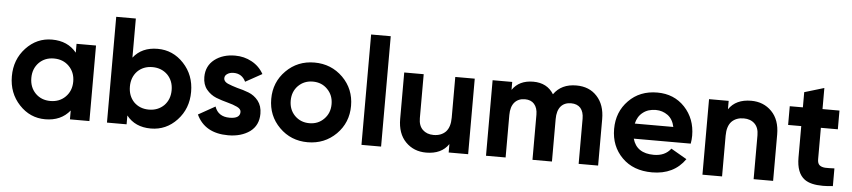

<svg xmlns="http://www.w3.org/2000/svg" viewBox="-44 -991 5616 1266"><g transform="rotate(5 2764.5 -358.0)"><path d="M439.5 -500Q471.7 -500 568.4 -500Q568.4 -375 568.4 0Q536.1 0 439.5 0Q439.5 -14.6 439.5 -58.6Q380.9 13.7 276.4 13.7Q175.8 13.7 104.5 -62.5Q33.2 -138.7 33.2 -250Q33.2 -361.3 104.5 -437.5Q175.8 -513.7 276.4 -513.7Q380.9 -513.7 439.5 -441.4Q439.5 -460.9 439.5 -500ZM299.8 -109.4Q360.4 -109.4 399.4 -148.4Q439.5 -188.5 439.5 -250Q439.5 -311.5 399.4 -351.6Q360.4 -390.6 299.8 -390.6Q240.2 -390.6 201.2 -351.6Q162.1 -311.5 162.1 -250Q162.1 -188.5 201.2 -148.4Q240.2 -109.4 299.8 -109.4Z M975.6 -513.7Q1077.1 -513.7 1148.4 -437.5Q1219.7 -361.3 1219.7 -250Q1219.7 -138.7 1148.4 -62.5Q1077.1 13.7 975.6 13.7Q871.1 13.7 814.5 -58.6Q814.5 -39.1 814.5 0Q781.2 0 684.6 0Q684.6 -174.8 684.6 -700.2Q716.8 -700.2 814.5 -700.2Q814.5 -634.8 814.5 -441.4Q871.1 -513.7 975.6 -513.7ZM952.1 -109.4Q1011.7 -109.4 1051.8 -148.4Q1090.8 -188.5 1090.8 -250Q1090.8 -311.5 1051.8 -351.6Q1011.7 -390.6 952.1 -390.6Q891.6 -390.6 852.5 -351.6Q814.5 -311.5 814.5 -250Q814.5 -188.5 852.5 -148.4Q891.6 -109.4 952.1 -109.4Z M1429.7 -358.4Q1429.7 -337.9 1456.1 -325.2Q1483.4 -313.5 1520.5 -302.7Q1558.6 -293.9 1596.7 -279.3Q1634.8 -264.6 1661.1 -231.4Q1687.5 -197.3 1687.5 -146.5Q1687.5 -69.3 1630.9 -27.3Q1573.2 13.7 1487.3 13.7Q1333 13.7 1277.3 -105.5Q1314.5 -126 1388.7 -168Q1411.1 -102.5 1487.3 -102.5Q1555.7 -102.5 1555.7 -146.5Q1555.7 -166 1529.3 -178.7Q1502.9 -191.4 1464.8 -201.2Q1426.8 -210.9 1388.7 -225.6Q1350.6 -241.2 1324.2 -273.4Q1297.9 -305.7 1297.9 -355.5Q1297.9 -428.7 1352.5 -471.7Q1407.2 -513.7 1488.3 -513.7Q1548.8 -513.7 1598.6 -486.3Q1649.4 -459 1677.7 -408.2Q1641.6 -387.7 1568.4 -347.7Q1543.9 -399.4 1488.3 -399.4Q1462.9 -399.4 1446.3 -387.7Q1429.7 -377 1429.7 -358.4Z M2013.7 13.7Q1902.3 13.7 1826.2 -62.5Q1750 -138.7 1750 -250Q1750 -361.3 1826.2 -437.5Q1902.3 -513.7 2013.7 -513.7Q2125 -513.7 2202.1 -437.5Q2278.3 -361.3 2278.3 -250Q2278.3 -138.7 2202.1 -62.5Q2125 13.7 2013.7 13.7ZM2013.7 -112.3Q2072.3 -112.3 2110.4 -151.4Q2149.4 -190.4 2149.4 -250Q2149.4 -309.6 2110.4 -348.6Q2072.3 -387.7 2013.7 -387.7Q1956.1 -387.7 1917 -348.6Q1878.9 -309.6 1878.9 -250Q1878.9 -190.4 1917 -151.4Q1956.1 -112.3 2013.7 -112.3Z M2369.1 0Q2369.1 -182.6 2369.1 -730.5Q2401.4 -730.5 2499 -730.5Q2499 -547.9 2499 0Q2465.8 0 2369.1 0Z M2946.3 -500Q2978.5 -500 3075.2 -500Q3075.2 -375 3075.2 0Q3043 0 2946.3 0Q2946.3 -13.7 2946.3 -55.7Q2899.4 13.7 2797.9 13.7Q2715.8 13.7 2662.1 -41Q2608.4 -95.7 2608.4 -193.4Q2608.4 -294.9 2608.4 -500Q2640.6 -500 2737.3 -500Q2737.3 -427.7 2737.3 -209Q2737.3 -159.2 2764.6 -132.8Q2792 -106.4 2836.9 -106.4Q2886.7 -106.4 2917 -136.7Q2946.3 -168 2946.3 -230.5Q2946.3 -320.3 2946.3 -500Z M3747.1 -513.7Q3833 -513.7 3883.8 -458Q3935.5 -402.3 3935.5 -307.6Q3935.5 -205.1 3935.5 0Q3903.3 0 3806.6 0Q3806.6 -75.2 3806.6 -298.8Q3806.6 -343.8 3785.2 -369.1Q3762.7 -393.6 3722.7 -393.6Q3678.7 -393.6 3654.3 -365.2Q3629.9 -335.9 3629.9 -281.2Q3629.9 -187.5 3629.9 0Q3597.7 0 3501 0Q3501 -75.2 3501 -298.8Q3501 -343.8 3478.5 -369.1Q3457 -393.6 3417 -393.6Q3374 -393.6 3348.6 -365.2Q3323.2 -335.9 3323.2 -281.2Q3323.2 -187.5 3323.2 0Q3290 0 3193.4 0Q3193.4 -125 3193.4 -500Q3225.6 -500 3323.2 -500Q3323.2 -486.3 3323.2 -447.3Q3368.2 -513.7 3461.9 -513.7Q3553.7 -513.7 3597.7 -442.4Q3647.5 -513.7 3747.1 -513.7Z M4154.3 -197.3Q4180.7 -102.5 4294.9 -102.5Q4369.1 -102.5 4407.2 -153.3Q4442.4 -132.8 4511.7 -92.8Q4437.5 13.7 4293 13.7Q4168.9 13.7 4094.7 -60.5Q4019.5 -135.7 4019.5 -250Q4019.5 -363.3 4093.8 -438.5Q4167 -513.7 4283.2 -513.7Q4393.6 -513.7 4464.8 -438.5Q4536.1 -362.3 4536.1 -250Q4536.1 -224.6 4531.2 -197.3Q4405.3 -197.3 4154.3 -197.3ZM4152.3 -296.9Q4215.8 -296.9 4407.2 -296.9Q4396.5 -347.7 4362.3 -373Q4327.1 -398.4 4283.2 -398.4Q4231.4 -398.4 4197.3 -371.1Q4163.1 -344.7 4152.3 -296.9Z M4904.3 -513.7Q4986.3 -513.7 5040 -459Q5093.8 -404.3 5093.8 -306.6Q5093.8 -205.1 5093.8 0Q5061.5 0 4964.8 0Q4964.8 -72.3 4964.8 -291Q4964.8 -340.8 4937.5 -367.2Q4910.2 -393.6 4865.2 -393.6Q4815.4 -393.6 4785.2 -363.3Q4755.9 -332 4755.9 -269.5Q4755.9 -179.7 4755.9 0Q4722.7 0 4626 0Q4626 -125 4626 -500Q4658.2 -500 4755.9 -500Q4755.9 -486.3 4755.9 -444.3Q4802.7 -513.7 4904.3 -513.7Z M5489.3 -376Q5460.9 -376 5377 -376Q5377 -324.2 5377 -168Q5377 -141.6 5389.6 -129.9Q5402.3 -118.2 5427.7 -116.2Q5452.1 -115.2 5489.3 -117.2Q5489.3 -78.1 5489.3 0Q5453.1 3.9 5422.9 3.9Q5341.8 3.9 5301.8 -25.4Q5247.1 -65.4 5247.1 -168Q5247.1 -237.3 5247.1 -376Q5225.6 -376 5160.2 -376Q5160.2 -407.2 5160.2 -500Q5182.6 -500 5247.1 -500Q5247.1 -525.4 5247.1 -600.6Q5279.3 -610.4 5377 -639.6Q5377 -605.5 5377 -500Q5404.3 -500 5489.3 -500Q5489.3 -468.8 5489.3 -376Z"/></g></svg>

Font: LeFont
Style: Regular
Weight: 700
Designer: Leryon MEDIA
Version: Version 1.0